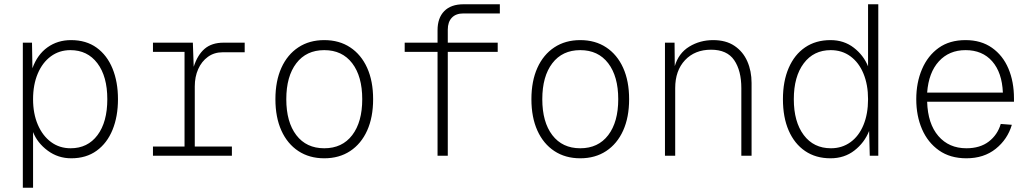

<svg xmlns="http://www.w3.org/2000/svg" viewBox="-20 -730 4840 900"><path d="M87 150V-530H130L132 -410Q155 -474 202.5 -508Q250 -542 313 -542Q384 -542 433 -506.5Q482 -471 507.5 -408.5Q533 -346 533 -265Q533 -184 507.5 -121.5Q482 -59 433 -23.5Q384 12 314 12Q252 12 203.5 -24Q155 -60 135 -111V150ZM311 -35Q391 -35 437 -96.5Q483 -158 483 -265Q483 -372 436.5 -433.5Q390 -495 310 -495Q258 -495 218.5 -466Q179 -437 157 -385Q135 -333 135 -265Q135 -197 157.5 -145Q180 -93 219.5 -64Q259 -35 311 -35Z M697 0V-43H845V-487H697V-530H884L888 -417Q906 -473 939.5 -501.5Q973 -530 1028 -530H1127V-485H1024Q984 -485 954.5 -463.5Q925 -442 909 -406Q893 -370 893 -325V-43H1067V0Z M1500 12Q1430 12 1378.5 -22Q1327 -56 1299 -118Q1271 -180 1271 -265Q1271 -350 1299 -412Q1327 -474 1378.5 -508Q1430 -542 1500 -542Q1570 -542 1621.5 -508Q1673 -474 1701 -412Q1729 -350 1729 -265Q1729 -180 1701 -118Q1673 -56 1621.5 -22Q1570 12 1500 12ZM1500 -35Q1584 -35 1631 -96.5Q1678 -158 1678 -265Q1678 -372 1631 -433.5Q1584 -495 1500 -495Q1416 -495 1369 -433.5Q1322 -372 1322 -265Q1322 -158 1369 -96.5Q1416 -35 1500 -35Z M2031 0V-487H1877V-530H2031V-588Q2031 -646 2062.5 -678Q2094 -710 2153 -710H2323V-667H2152Q2117 -667 2098 -647Q2079 -627 2079 -591V-530H2313V-487H2079V0Z M2700 12Q2630 12 2578.5 -22Q2527 -56 2499 -118Q2471 -180 2471 -265Q2471 -350 2499 -412Q2527 -474 2578.5 -508Q2630 -542 2700 -542Q2770 -542 2821.5 -508Q2873 -474 2901 -412Q2929 -350 2929 -265Q2929 -180 2901 -118Q2873 -56 2821.5 -22Q2770 12 2700 12ZM2700 -35Q2784 -35 2831 -96.5Q2878 -158 2878 -265Q2878 -372 2831 -433.5Q2784 -495 2700 -495Q2616 -495 2569 -433.5Q2522 -372 2522 -265Q2522 -158 2569 -96.5Q2616 -35 2700 -35Z M3097 0V-530H3142L3143 -420Q3161 -481 3211 -511.5Q3261 -542 3323 -542Q3383 -542 3423 -515Q3463 -488 3483 -442.5Q3503 -397 3503 -341V0H3455V-317Q3455 -399 3421.5 -448Q3388 -497 3313 -497Q3237 -497 3191 -448Q3145 -399 3145 -317V0Z M3873 12Q3804 12 3754 -22Q3704 -56 3677 -118Q3650 -180 3650 -265Q3650 -349 3677 -411.5Q3704 -474 3754 -508Q3804 -542 3873 -542Q3936 -542 3982 -506.5Q4028 -471 4049 -419V-710H4097V0H4057L4054 -116Q4032 -61 3985 -24.5Q3938 12 3873 12ZM3875 -35Q3927 -35 3966.5 -63.5Q4006 -92 4027.5 -144Q4049 -196 4049 -265Q4049 -333 4027.5 -385Q4006 -437 3966.5 -466Q3927 -495 3874 -495Q3794 -495 3747.5 -433Q3701 -371 3701 -265Q3701 -159 3747.5 -97Q3794 -35 3875 -35Z M4510 12Q4434 12 4381.5 -25Q4329 -62 4302 -124.5Q4275 -187 4275 -265Q4275 -343 4302 -406Q4329 -469 4380 -505.5Q4431 -542 4506 -542Q4579 -542 4630 -506Q4681 -470 4707 -408.5Q4733 -347 4733 -269V-253H4326Q4329 -150 4378.5 -92.5Q4428 -35 4510 -35Q4574 -35 4615 -66.5Q4656 -98 4671 -149L4723 -145Q4703 -77 4647.5 -32.5Q4592 12 4510 12ZM4326 -296H4681Q4677 -390 4631 -442.5Q4585 -495 4506 -495Q4429 -495 4381 -442.5Q4333 -390 4326 -296Z"/></svg>

Font: Geist Mono UltraLight
Style: Regular
Weight: 200
Monospace: yes
Designer: Basement.studio, Andrés Briganti, Mateo Zaragoza
Foundry: Basement.studio, Vercel, Andrés Briganti, Guido Ferreyra, Mateo Zaragoza
Version: Version 1.400; ttfautohint (v1.8.4.7-5d5b)